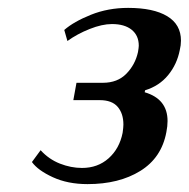

<svg xmlns="http://www.w3.org/2000/svg" viewBox="-20 -730 479 487"><path d="M61 -319 83 -349Q104 -326 132 -315Q160 -304 188 -304Q228 -304 255.5 -328.5Q283 -353 291 -393Q293 -407 293 -414Q293 -442 278.5 -459Q264 -476 233 -476H166L174 -520H241Q278 -520 300.5 -543Q323 -566 330 -598Q332 -610 332 -614Q332 -640 314 -654.5Q296 -669 264 -669Q239 -669 207.5 -656.5Q176 -644 151 -626L143 -654Q167 -675 210.5 -692.5Q254 -710 305 -710Q369 -710 404 -689Q439 -668 439 -627Q439 -615 436 -603Q429 -567 406.5 -539.5Q384 -512 348 -501L347 -496Q405 -479 405 -423Q405 -410 402 -395Q390 -330 336 -296.5Q282 -263 202 -263Q152 -263 114 -280.5Q76 -298 61 -319Z"/></svg>

Font: Trirong SemiBold
Style: Italic
Weight: 600
Italic angle: -12°
Designer: Katatrad Team
Foundry: CadsonDemak
Version: Version 1.001